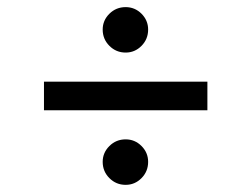

<svg xmlns="http://www.w3.org/2000/svg" viewBox="-20 -551 699 534"><path d="M556.8 -323.9V-244.3H102.3V-323.9ZM329.5 -404.8Q302.9 -404.8 284.3 -423.5Q265.6 -442.1 265.6 -468.8Q265.6 -494.3 284.3 -512.8Q302.9 -531.2 329.5 -531.2Q355.1 -531.2 373.6 -512.8Q392 -494.3 392 -468.8Q392 -442.1 373.6 -423.5Q355.1 -404.8 329.5 -404.8ZM329.5 -36.9Q302.9 -36.9 284.3 -55.6Q265.6 -74.2 265.6 -100.9Q265.6 -126.4 284.3 -144.9Q302.9 -163.4 329.5 -163.4Q355.1 -163.4 373.6 -144.9Q392 -126.4 392 -100.9Q392 -74.2 373.6 -55.6Q355.1 -36.9 329.5 -36.9Z"/></svg>

Font: Inter Zeller
Style: Regular
Weight: 400
Designer: Rasmus Andersson; Joe Bland
Foundry: zeller
Version: Version 3.015;git-dec3a8cb1